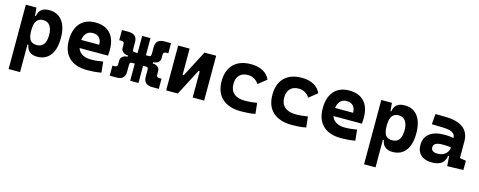

<svg xmlns="http://www.w3.org/2000/svg" viewBox="-32 -1221 5337 2140"><g transform="rotate(15 2636.5 -151.0)"><path d="M73.7 224.6V-517.6H196.3L206.1 -408.2V224.6ZM344.2 9.8Q290 9.8 257.3 -16.1Q224.6 -42 216.8 -93.8H170.9L206.1 -258.3Q206.1 -183.1 228.5 -148.9Q251 -114.7 307.1 -114.7Q358.9 -114.7 385.5 -150.9Q412.1 -187 412.1 -258.3Q412.1 -327.1 384.8 -365Q357.4 -402.8 307.1 -402.8Q256.8 -402.8 231.4 -368.2Q206.1 -333.5 206.1 -258.3L175.8 -423.8H213.9Q223.1 -476.1 253.7 -501.7Q284.2 -527.3 343.3 -527.3Q440.4 -527.3 493.9 -457Q547.4 -386.7 547.4 -258.3Q547.4 -128.9 493.9 -59.6Q440.4 9.8 344.2 9.8Z M919.9 9.8Q785.5 9.8 712.3 -59.8Q639.2 -129.4 639.2 -259.8Q639.2 -386.7 701.3 -457Q763.5 -527.3 877 -527.3Q987.8 -527.3 1048.3 -462.4Q1108.9 -397.4 1108.9 -273.4Q1108.9 -238.3 1105.8 -206.5H726.1V-298.3H979Q979 -350.5 952.4 -378.4Q925.8 -406.2 877.9 -406.2Q826.2 -406.2 797.6 -369.4Q769 -332.5 769 -264.6Q769 -191.5 811.3 -153.4Q853.6 -115.2 931.6 -115.2Q966.9 -115.2 1001 -118.9Q1035.2 -122.6 1070.8 -128.9L1083.5 -3.9Q1033.9 4.9 992.7 7.3Q951.6 9.8 919.9 9.8Z M1565.4 -261.7 1537.6 -319.8Q1564 -319.8 1568.1 -328.6Q1572.3 -337.4 1572.3 -364.3V-428.7Q1572.3 -478 1597.9 -500.2Q1623.5 -522.5 1672.4 -522.5H1748V-405.3H1718.8Q1708 -405.3 1699 -398.7Q1689.9 -392.1 1689.9 -376.5V-335.4Q1689.9 -304.2 1669.4 -286.6Q1648.9 -269 1619.1 -266.6ZM1181.6 4.9V-112.3H1210.9Q1222.2 -112.3 1231 -119.1Q1239.7 -126 1239.7 -141.1V-182.1Q1239.7 -213.9 1260.3 -231.2Q1280.8 -248.5 1310.5 -251L1364.3 -255.9L1392.1 -198.2Q1365.7 -198.2 1361.6 -189.5Q1357.4 -180.7 1357.4 -153.8V-88.9Q1357.4 -39.6 1331.8 -17.3Q1306.2 4.9 1257.3 4.9ZM1320.3 -198.2V-319.8H1426.8V-198.2ZM1364.3 -261.7 1310.5 -266.6Q1280.8 -269 1260.3 -286.6Q1239.7 -304.2 1239.7 -335.4V-376.5Q1239.7 -392.1 1231 -398.7Q1222.2 -405.3 1210.9 -405.3H1181.6V-522.5H1257.3Q1306.2 -522.5 1331.8 -500.2Q1357.4 -478 1357.4 -428.7V-364.3Q1357.4 -337.4 1361.6 -328.6Q1365.7 -319.8 1392.1 -319.8ZM1416.5 0V-517.6H1512.2V0ZM1672.4 4.9Q1623.5 4.9 1597.9 -17.3Q1572.3 -39.6 1572.3 -88.9V-153.8Q1572.3 -180.7 1568.1 -189.5Q1564 -198.2 1537.6 -198.2L1565.4 -255.9L1619.1 -251Q1648.9 -248.5 1669.4 -231.2Q1689.9 -213.9 1689.9 -182.1V-141.1Q1689.9 -126 1699 -119.1Q1708 -112.3 1718.8 -112.3H1748V4.9ZM1498.5 -198.2V-319.8H1609.4V-198.2Z M1928.7 0V-214.8H1977.5L2135.3 -517.6H2169.4V-302.7H2124L1966.3 0ZM1831.5 0V-517.6H1963.9V0ZM2137.7 0V-517.6H2270V0Z M2697.3 9.8Q2556.2 9.8 2479 -59.8Q2401.9 -129.4 2401.9 -259.8Q2401.9 -386.7 2472.1 -457Q2542.4 -527.3 2672.9 -527.3Q2753.2 -527.3 2810.4 -496.1Q2867.7 -464.8 2891.6 -407.7L2795.9 -331.5Q2774.6 -365.1 2741.4 -383.5Q2708.3 -401.9 2668.9 -401.9Q2606.9 -401.9 2572 -366.2Q2537.1 -330.5 2537.1 -264.6Q2537.1 -191.9 2581.7 -153.8Q2626.2 -115.7 2709 -115.7Q2744 -115.7 2779 -119.1Q2814 -122.6 2847.2 -128.4L2860.8 -4.9Q2821.4 3.9 2779.3 6.8Q2737.2 9.8 2697.3 9.8Z M3283.2 9.8Q3142.1 9.8 3064.9 -59.8Q2987.8 -129.4 2987.8 -259.8Q2987.8 -386.7 3058.1 -457Q3128.3 -527.3 3258.8 -527.3Q3339.1 -527.3 3396.4 -496.1Q3453.6 -464.8 3477.5 -407.7L3381.8 -331.5Q3360.5 -365.1 3327.4 -383.5Q3294.2 -401.9 3254.9 -401.9Q3192.9 -401.9 3158 -366.2Q3123 -330.5 3123 -264.6Q3123 -191.9 3167.6 -153.8Q3212.2 -115.7 3294.9 -115.7Q3329.9 -115.7 3365 -119.1Q3400 -122.6 3433.1 -128.4L3446.8 -4.9Q3407.3 3.9 3365.2 6.8Q3323.1 9.8 3283.2 9.8Z M3849.6 9.8Q3715.2 9.8 3642 -59.8Q3568.8 -129.4 3568.8 -259.8Q3568.8 -386.7 3631 -457Q3693.2 -527.3 3806.6 -527.3Q3917.5 -527.3 3978 -462.4Q4038.6 -397.4 4038.6 -273.4Q4038.6 -238.3 4035.5 -206.5H3655.8V-298.3H3908.7Q3908.7 -350.5 3882.1 -378.4Q3855.5 -406.2 3807.6 -406.2Q3755.9 -406.2 3727.3 -369.4Q3698.7 -332.5 3698.7 -264.6Q3698.7 -191.5 3741 -153.4Q3783.3 -115.2 3861.3 -115.2Q3896.5 -115.2 3930.7 -118.9Q3964.8 -122.6 4000.5 -128.9L4013.2 -3.9Q3963.6 4.9 3922.4 7.3Q3881.3 9.8 3849.6 9.8Z M4175.3 224.6V-517.6H4297.9L4307.6 -408.2V224.6ZM4445.8 9.8Q4391.6 9.8 4358.9 -16.1Q4326.2 -42 4318.4 -93.8H4272.5L4307.6 -258.3Q4307.6 -183.1 4330.1 -148.9Q4352.5 -114.7 4408.7 -114.7Q4460.4 -114.7 4487.1 -150.9Q4513.7 -187 4513.7 -258.3Q4513.7 -327.1 4486.3 -365Q4459 -402.8 4408.7 -402.8Q4358.4 -402.8 4333 -368.2Q4307.6 -333.5 4307.6 -258.3L4277.3 -423.8H4315.4Q4324.7 -476.1 4355.2 -501.7Q4385.7 -527.3 4444.8 -527.3Q4542 -527.3 4595.5 -457Q4648.9 -386.7 4648.9 -258.3Q4648.9 -128.9 4595.5 -59.6Q4542 9.8 4445.8 9.8Z M5075.7 4.9 5064.5 -148.4 5062.5 -215.8V-316.9Q5062.5 -358.4 5027.1 -377.7Q4991.7 -397 4921.9 -398.9L4789.6 -402.3L4799.3 -522.5L4912.1 -521Q5052.7 -519 5121.1 -465.6Q5189.5 -412.1 5189.5 -309.6V-118.2L5261.2 -107.4V0ZM4900.4 9.8Q4817.9 9.8 4772 -30.8Q4726.1 -71.3 4726.1 -146Q4726.1 -232.9 4786.1 -279.3Q4846.2 -325.7 4956.5 -325.7Q4999 -325.7 5030 -321.3Q5061 -316.9 5092.8 -307.6L5071.3 -204.6Q5040 -211.9 5015.1 -213.1Q4990.2 -214.4 4962.9 -214.4Q4860.4 -214.4 4860.4 -155.8Q4860.4 -129.4 4878.9 -115.5Q4897.5 -101.6 4933.1 -101.6Q4976.1 -101.6 5004.9 -117.7Q5033.7 -133.8 5048.1 -158.7Q5062.5 -183.6 5062.5 -210V-242.2L5081.1 -109.4H5039.6L5056.6 -125Q5055.2 -80.1 5036.1 -50Q5017.1 -20 4982.7 -5.1Q4948.2 9.8 4900.4 9.8Z"/></g></svg>

Font: Cascadia Mono
Style: Regular
Weight: 400
Monospace: yes
Designer: Aaron Bell
Foundry: Saja Typeworks
Version: Version 2404.023